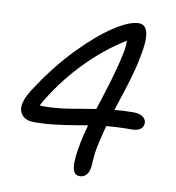

<svg xmlns="http://www.w3.org/2000/svg" viewBox="-89 -848 898 981"><g transform="rotate(10 360.0 -358.0)"><path d="M389.2 53.2Q358.4 53.2 352.5 13.7Q346.7 -25.9 363.8 -113.8Q369.1 -144.5 387.2 -210Q377.4 -208.5 333.7 -201.2Q290 -193.8 274.4 -191.7Q258.8 -189.5 225.3 -185.3Q191.9 -181.2 165.8 -179.7Q139.6 -178.2 111.8 -178.2Q70.8 -178.2 50.5 -200.7Q30.3 -223.1 36.1 -257.8Q40.5 -280.8 52.2 -304.4Q64 -328.1 89.8 -365.2Q162.6 -475.6 253.9 -570.1Q345.2 -664.6 424.8 -716.8Q504.4 -769 553.2 -769Q624 -769 589.8 -602.1Q584 -571.3 576.7 -541.7Q569.3 -512.2 559.6 -479Q549.8 -445.8 543.2 -425.5Q536.6 -405.3 523.7 -365.7Q510.7 -326.2 505.9 -311Q557.1 -315.9 604 -315.9Q638.2 -315.9 656 -300.8Q673.8 -285.6 669.9 -264.2Q663.6 -229.5 611.8 -228Q553.2 -229 479 -222.2Q458.5 -143.6 451.2 -106Q444.8 -74.7 443.1 -40.5Q441.4 -6.3 439 4.9Q434.6 27.8 421.4 40.5Q408.2 53.2 389.2 53.2ZM500 -600.1Q507.8 -635.7 507.8 -670.9Q394 -600.6 294.9 -496.6Q195.8 -392.6 126 -268.1Q132.8 -266.1 147 -266.1Q178.2 -266.1 214.8 -269.5Q251.5 -272.9 275.9 -276.9Q300.3 -280.8 346.4 -288.6Q392.6 -296.4 414.1 -299.8Q417.5 -311 436.3 -369.6Q455.1 -428.2 461.9 -451.7Q468.8 -475.1 480.7 -519.3Q492.7 -563.5 500 -600.1Z"/></g></svg>

Font: Shantell Sans Irregular Bouncy
Style: Italic
Weight: 400
Italic angle: -11.31°
Designer: Stephen Nixon, Anya Danilova, Shantell Martin
Foundry: Arrow Type
Version: Version 1.006;[9816181b4]